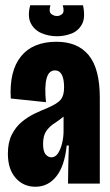

<svg xmlns="http://www.w3.org/2000/svg" viewBox="-20 -699 420 731"><path d="M115 12Q69 12 39.5 -21.5Q10 -55 10 -114Q10 -157 25 -186.5Q40 -216 63 -235Q86 -254 112 -266.5Q138 -279 161 -288Q200 -305 212 -320.5Q224 -336 224 -366Q224 -431 189 -431Q143 -431 155 -310L21 -324Q15 -429 60 -484.5Q105 -540 195 -540Q276 -540 318 -488.5Q360 -437 360 -327V-202Q360 -151 360 -100.5Q360 -50 360 0H239Q239 -36 240 -72Q241 -108 242 -145H234Q226 -67 194.5 -27.5Q163 12 115 12ZM175 -100Q191 -100 201 -115.5Q211 -131 216.5 -154Q222 -177 222 -199V-255Q205 -241 187 -229.5Q169 -218 156.5 -200.5Q144 -183 144 -151Q144 -122 154 -111Q164 -100 175 -100ZM95 -679H172Q165 -654 175 -646Q185 -638 197 -638Q208 -638 217 -646Q226 -654 219 -679H296Q306 -632 292 -606.5Q278 -581 251.5 -571Q225 -561 197 -561Q165 -561 137.5 -573Q110 -585 97 -611Q84 -637 95 -679Z"/></svg>

Font: Bricolage Grotesque 96pt Condensed Bricolage Grotesque 48pt Condensed Regular
Style: Bold
Weight: 700
Width: 3
Designer: Mathieu Triay
Foundry: Atelier Triay
Version: Version 1.001; ttfautohint (v1.8.4.7-5d5b);gftools[0.9.33.de